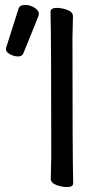

<svg xmlns="http://www.w3.org/2000/svg" viewBox="-20 -743 423 779"><path d="M53 -514Q37 -514 20.5 -523Q4 -532 4 -543Q4 -551 6 -553L55 -707Q59 -723 82 -723Q101 -723 119.5 -712Q138 -701 138 -685Q138 -681 75 -527Q70 -514 53 -514ZM252 16Q231 16 208.5 7.5Q186 -1 186 -18L188 -107Q188 -589 185 -695Q185 -711 211 -711Q231 -711 253.5 -702.5Q276 -694 276 -677L274 -588Q274 -106 277 0Q277 16 252 16Z"/></svg>

Font: LXGW WenKai Medium
Style: Regular
Weight: 500
Designer: LXGW / Fontworks Inc.
Foundry: LXGW / Fontworks Inc.
Version: Version 1.501; October 10, 2024